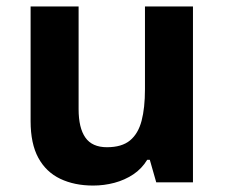

<svg xmlns="http://www.w3.org/2000/svg" viewBox="-20 -566 697 596"><path d="M579 -546V0H465L445 -70H437Q420 -42 393.5 -24.5Q367 -7 335 1.5Q303 10 269 10Q211 10 167 -11Q123 -32 99 -76Q75 -120 75 -190V-546H224V-227Q224 -169 245 -139Q266 -109 312 -109Q358 -109 383.5 -130Q409 -151 419.5 -191Q430 -231 430 -289V-546Z"/></svg>

Font: Noto Sans Hebrew
Style: Bold
Weight: 700
Designer: Monotype Design Team
Foundry: Monotype Imaging Inc.
Version: Version 2.003